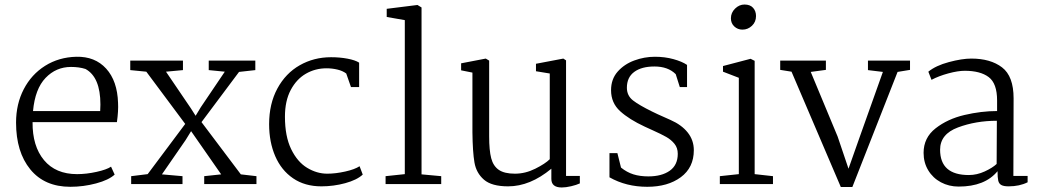

<svg xmlns="http://www.w3.org/2000/svg" viewBox="-20 -814 4598 849"><path d="M502 -359Q504 -324 497 -274H124Q123 -168 174.5 -106Q226 -44 321 -44Q362 -44 407 -54Q452 -64 471 -77L487 -42Q461 -18 405 -3Q349 12 291 12Q177 12 114 -65Q51 -142 51 -272Q51 -354 85 -419.5Q119 -485 179.5 -523Q240 -561 317 -563Q400 -565 449.5 -510.5Q499 -456 502 -359ZM126 -323H423L424 -352Q424 -473 358 -509Q330 -518 294 -518Q228 -518 181.5 -469.5Q135 -421 126 -323Z M633 -44 799 -266 627 -497 556 -504V-546H789V-504L714 -497L824 -335L845 -302L868 -340L974 -497L903 -504V-546H1109V-504L1037 -496L871 -274L1045 -43L1114 -35V0H883V-35L958 -43L825 -234L801 -195L696 -43L787 -35V0H560V-35Z M1568 -537V-429H1532L1511 -489Q1495 -501 1471.5 -506.5Q1448 -512 1424 -512Q1374 -512 1332.5 -488Q1291 -464 1265.5 -416Q1240 -368 1240 -298Q1240 -211 1267.5 -154.5Q1295 -98 1338 -72Q1381 -46 1427 -46Q1464 -46 1506.5 -55.5Q1549 -65 1570 -79L1584 -42Q1558 -18 1506.5 -4Q1455 10 1401 10Q1328 10 1276 -25.5Q1224 -61 1197 -123.5Q1170 -186 1170 -265Q1170 -355 1206.5 -422.5Q1243 -490 1305.5 -525.5Q1368 -561 1444 -561Q1483 -561 1517 -554.5Q1551 -548 1568 -537Z M1770 -44V-725L1690 -739V-775L1826 -792L1844 -781V-43L1931 -35V0H1685V-35Z M2019 -503V-534L2128 -555L2143 -546V-211Q2143 -149 2152 -114.5Q2161 -80 2185.5 -63Q2210 -46 2257 -46Q2303 -46 2347 -68Q2391 -90 2411 -110V-489L2350 -499V-532L2471 -555L2483 -547V-36H2544V-3Q2529 4 2505.5 9.5Q2482 15 2464 15Q2418 15 2418 -23V-68Q2324 10 2227 10Q2154 10 2120 -19.5Q2086 -49 2078 -95.5Q2070 -142 2069 -229V-493Z M2710 -137 2726 -73Q2752 -52 2781 -43Q2810 -34 2847 -34Q2906 -34 2941.5 -59Q2977 -84 2977 -134Q2977 -160 2962.5 -178Q2948 -196 2926 -208.5Q2904 -221 2866 -238L2831 -254Q2762 -286 2722 -322.5Q2682 -359 2682 -415Q2682 -464 2711 -497Q2740 -530 2784.5 -546.5Q2829 -563 2876 -563Q2920 -563 2958 -552.5Q2996 -542 3018 -527V-429H2986L2968 -486Q2934 -520 2874 -520Q2817 -520 2784.5 -496Q2752 -472 2752 -426Q2752 -391 2779 -370Q2806 -349 2863 -321L2888 -309Q2896 -305 2945 -283.5Q2994 -262 3021 -228Q3048 -194 3048 -150Q3048 -73 2990.5 -30.5Q2933 12 2842 12Q2749 12 2675 -30V-137Z M3323 -743Q3323 -717 3305 -700Q3287 -683 3263 -683Q3242 -683 3227 -697Q3212 -711 3212 -733Q3212 -758 3230.5 -776Q3249 -794 3272 -794Q3297 -794 3310 -779.5Q3323 -765 3323 -743ZM3317 -545V-44L3398 -35V0H3163V-35L3247 -44V-470L3177 -497V-522L3299 -554Z M3430 -505V-546H3632V-505L3565 -496L3684 -210L3732 -68L3780 -204L3884 -496L3818 -504V-546H4004V-505L3949 -496L3749 13H3698L3480 -497Z M4462 -379 4461 -36H4524V-8Q4488 10 4440 10Q4418 10 4407.5 4Q4397 -2 4394 -15.5Q4391 -29 4391 -57Q4335 11 4219 11Q4176 11 4140.5 -8Q4105 -27 4084.5 -61Q4064 -95 4064 -138Q4064 -205 4117 -246.5Q4170 -288 4244.5 -305.5Q4319 -323 4389 -323V-370Q4389 -445 4352 -473Q4315 -501 4246 -501Q4216 -501 4173.5 -489.5Q4131 -478 4099 -461L4085 -497Q4118 -524 4176 -539.5Q4234 -555 4275 -555Q4360 -555 4411 -516Q4462 -477 4462 -379ZM4137 -152Q4137 -40 4264 -40Q4300 -40 4334.5 -56Q4369 -72 4387 -89L4388 -280Q4295 -280 4216 -250.5Q4137 -221 4137 -152Z"/></svg>

Font: Martel Light
Style: Regular
Weight: 300
Designer: Dan Reynolds
Foundry: Dan Reynolds
Version: Version 1.001; ttfautohint (v1.1) -l 5 -r 5 -G 72 -x 0 -D la